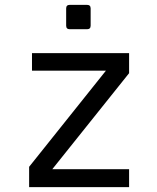

<svg xmlns="http://www.w3.org/2000/svg" viewBox="-20 -765 642 785"><path d="M265.1 -645.5Q250.5 -645.5 250.5 -660.2V-730.5Q250.5 -745.1 265.1 -745.1H335.9Q350.6 -745.1 350.6 -730.5V-660.2Q350.6 -645.5 335.9 -645.5ZM99.1 -83 413.1 -476.1H110.8V-547.9H507.8V-465.8L193.8 -73.2H507.8V0H99.1Z"/></svg>

Font: Hack
Style: Regular
Weight: 400
Monospace: yes
Designer: Christopher Simpkins
Foundry: Christopher Simpkins
Version: Version 2.019; ttfautohint (v1.4.1) -l 4 -r 80 -G 350 -x 0 -